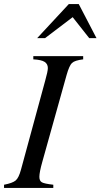

<svg xmlns="http://www.w3.org/2000/svg" viewBox="-28 -931 498 951"><path d="M384 -653V-637Q342 -632 328.5 -619Q315 -606 302 -560L182 -131Q167 -78 167 -55Q167 -35 179.5 -28Q192 -21 236 -16V0H-8V-16Q34 -24 49.5 -37Q65 -50 76 -91L196 -532Q209 -578 209 -594Q209 -614 193 -624.5Q177 -635 137 -637V-653ZM450 -742H414L332 -846L195 -742H156L313 -911H362Z"/></svg>

Font: STIX
Style: Italic
Weight: 400
Italic angle: -16.33°
Designer: MicroPress Inc., with final additions and corrections provided by Coen Hoffman, Elsevier (retired)
Version: Version 1.1.1